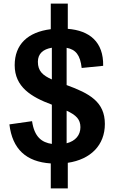

<svg xmlns="http://www.w3.org/2000/svg" viewBox="-20 -901 660 1072"><path d="M436 -521.5 556 -533.5C558.5 -667 480 -730.5 358.5 -740V-881H263.5V-738C135 -722 62 -653 62 -537C62 -415.5 154.5 -359.5 268.5 -317C269 -317 269 -316.5 269.5 -316.5V-97.5C213 -105.5 171.5 -137 159 -224.5L32.5 -206.5C49 -68.5 126 2.5 263.5 11.5V151H358.5V8C486.5 -11 565.5 -90.5 565.5 -209C565.5 -332.5 479.5 -379.5 352 -426V-634C403.5 -624.5 428 -593 436 -521.5ZM191.5 -556C191.5 -601.5 221 -626.5 269.5 -634.5V-457.5C219 -480 191.5 -504 191.5 -556ZM352 -101V-283C405 -258.5 429 -234.5 429 -191C429 -147.5 402.5 -114 352 -101Z"/></svg>

Font: Monaspace Argon SemiBold
Style: Regular
Weight: 600
Designer: Riley Cran & the Lettermatic Team
Foundry: Lettermatic
Version: Version 1.000 (Monaspace Argon)